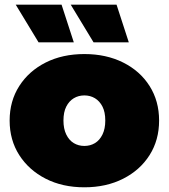

<svg xmlns="http://www.w3.org/2000/svg" viewBox="-20 -787 718 817"><path d="M339 10Q246 10 174.5 -26.5Q103 -63 62 -127Q21 -191 21 -274Q21 -357 62 -421Q103 -485 174.5 -521Q246 -557 339 -557Q432 -557 504 -521Q576 -485 616.5 -421Q657 -357 657 -274Q657 -191 616.5 -127Q576 -63 504 -26.5Q432 10 339 10ZM339 -166Q364 -166 384 -178Q404 -190 416 -214.5Q428 -239 428 -274Q428 -310 416 -333.5Q404 -357 384 -369Q364 -381 339 -381Q314 -381 294 -369Q274 -357 262 -333.5Q250 -310 250 -274Q250 -239 262 -214.5Q274 -190 294 -178Q314 -166 339 -166ZM378 -607 281 -767H476L528 -607ZM144 -607 47 -767H242L294 -607Z"/></svg>

Font: Montserrat Thin Black
Style: Regular
Weight: 900
Version: Version 9.000